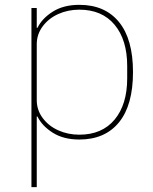

<svg xmlns="http://www.w3.org/2000/svg" viewBox="-20 -564 633 794"><path d="M110 210V-531H132V-449H135Q154 -488 198.5 -516Q243 -544 308 -544Q414 -544 472 -473Q530 -402 530 -266Q530 -129 472 -58Q414 13 308 13Q243 13 198.5 -15Q154 -43 135 -82H132V210ZM506 -240V-291Q506 -399 454 -461.5Q402 -524 308 -524Q261 -524 221 -506Q181 -488 156.5 -455Q132 -422 132 -381V-150Q132 -109 156.5 -76Q181 -43 221 -25Q261 -7 308 -7Q402 -7 454 -69.5Q506 -132 506 -240Z"/></svg>

Font: IBM Plex Sans JP Thin
Style: Regular
Weight: 100
Designer: Mike Abbink; Paul van der Laan; Pieter van Rosmalen; Wujin Sim; Yejin Wi; Jinhee Kim; Boomi Park; Yona Kim; Kichan Ma
Foundry: Sandoll Inc.
Version: Version 1.001